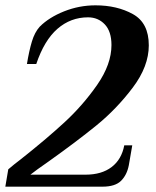

<svg xmlns="http://www.w3.org/2000/svg" viewBox="-26 -700 586 720"><path d="M5 -65Q27 -84 51 -102Q146 -177 215.5 -241Q285 -305 338.5 -382Q392 -459 392 -531Q392 -582 367 -608.5Q342 -635 304 -635Q239 -635 189.5 -592Q140 -549 110 -460H75Q83 -509 93.5 -544Q104 -579 123 -600Q158 -635 214.5 -657.5Q271 -680 332 -680Q413 -680 472.5 -647Q532 -614 532 -530Q532 -451 471.5 -371Q411 -291 336 -230Q261 -169 157 -95Q108 -61 88 -45H295Q355 -45 392.5 -73.5Q430 -102 440 -155H470L457 -80Q450 -44 428 -22Q406 0 358 0H-6Z"/></svg>

Font: Philosopher
Style: Bold Italic
Weight: 700
Italic angle: -10°
Designer: Jovanny Lemonad
Foundry: Jovanny Lemonad
Version: Version 2.000